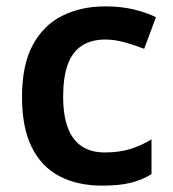

<svg xmlns="http://www.w3.org/2000/svg" viewBox="-20 -572 541 602"><path d="M300 10Q223 10 166.5 -19.5Q110 -49 79.5 -110.5Q49 -172 49 -268Q49 -368 82.5 -430.5Q116 -493 175 -522.5Q234 -552 310 -552Q361 -552 401 -542Q441 -532 469 -518L432 -419Q401 -431 370 -439.5Q339 -448 310 -448Q265 -448 235.5 -428Q206 -408 192 -368.5Q178 -329 178 -269Q178 -211 192.5 -172Q207 -133 236 -113.5Q265 -94 308 -94Q354 -94 389 -105Q424 -116 455 -135V-26Q424 -7 388.5 1.5Q353 10 300 10Z"/></svg>

Font: Noto Sans Cham SemiBold
Style: Regular
Weight: 600
Version: Version 2.002